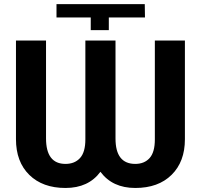

<svg xmlns="http://www.w3.org/2000/svg" viewBox="-20 -909 987 939"><path d="M884.3 -710.9V-228Q884.3 -118.2 819.3 -54Q754.4 10.3 641.6 10.3Q529.8 10.3 471.2 -68.8Q412.6 10.3 300.3 10.3Q188.5 10.3 123.3 -53.7Q58.1 -117.7 58.1 -228.5V-710.9H205.1V-232.4Q205.1 -107.4 300.3 -107.4Q345.2 -107.4 371.3 -136Q397.5 -164.6 397.5 -227.1V-710.9H544.9V-231.4Q544.9 -107.4 641.6 -107.4Q686 -107.4 711.7 -136Q737.3 -164.6 737.3 -227.1V-710.9ZM256.3 -823.7V-888.7H688L689 -823.7H512.2V-761.7H423.8V-823.7Z"/></svg>

Font: SteelSelectRoboto
Style: Roboto-Bold
Weight: 700
Designer: Google
Version: Version 2.137; 2017